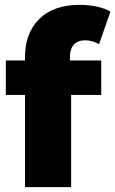

<svg xmlns="http://www.w3.org/2000/svg" viewBox="-20 -771 475 791"><path d="M83 0V-536Q83 -634 141.5 -692.5Q200 -751 309 -751Q344 -751 378 -744Q412 -737 435 -723L388 -589Q376 -596 361 -600.5Q346 -605 331 -605Q301 -605 284.5 -587.5Q268 -570 268 -534V-495L273 -416V0ZM4 -380V-522H397V-380Z"/></svg>

Font: Montserrat Thin ExtraBold
Style: Regular
Weight: 800
Version: Version 9.000